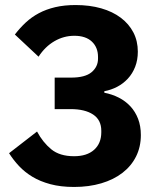

<svg xmlns="http://www.w3.org/2000/svg" viewBox="-20 -730 640 762"><path d="M262 -422Q318 -422 343.5 -443.5Q369 -465 369 -497V-504Q369 -542 344.5 -565Q320 -588 275 -588Q233 -588 196 -566.5Q159 -545 133 -505L39 -593Q59 -619 82 -640.5Q105 -662 134 -677.5Q163 -693 199 -701.5Q235 -710 280 -710Q336 -710 381.5 -697Q427 -684 459.5 -659.5Q492 -635 509.5 -601Q527 -567 527 -525Q527 -492 516.5 -465Q506 -438 487.5 -418Q469 -398 445 -385.5Q421 -373 394 -368V-362Q425 -356 451.5 -342.5Q478 -329 497.5 -308Q517 -287 528 -258.5Q539 -230 539 -194Q539 -147 520 -109Q501 -71 466 -44Q431 -17 382 -2.5Q333 12 274 12Q221 12 180 1Q139 -10 108.5 -28.5Q78 -47 55.5 -71Q33 -95 16 -122L127 -208Q150 -165 183.5 -137.5Q217 -110 274 -110Q325 -110 353.5 -135.5Q382 -161 382 -205V-211Q382 -254 349.5 -275.5Q317 -297 260 -297H197V-422Z"/></svg>

Font: IBMPlexSans-Bold
Style: Bold
Weight: 700
Designer: Mike Abbink, Paul van der Laan, Pieter van Rosmalen
Foundry: Bold Monday
Version: Version 3.1